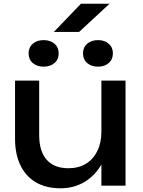

<svg xmlns="http://www.w3.org/2000/svg" viewBox="-20 -1000 771 1034"><path d="M306 14Q228 14 173.5 -18Q119 -50 90 -110Q61 -170 61 -253V-566H191V-273Q191 -185 231.5 -139.5Q272 -94 348 -94Q403 -94 442.5 -118Q482 -142 504 -186.5Q526 -231 526 -290L571 -265Q563 -178 527 -115.5Q491 -53 434 -19.5Q377 14 306 14ZM526 0V-204V-566H656V-184V0ZM215 -641Q179 -641 156.5 -660.5Q134 -680 134 -713Q134 -745 156.5 -764.5Q179 -784 215 -784Q251 -784 273.5 -764.5Q296 -745 296 -713Q296 -680 273.5 -660.5Q251 -641 215 -641ZM508 -641Q472 -641 449.5 -660.5Q427 -680 427 -713Q427 -745 449.5 -764.5Q472 -784 508 -784Q543 -784 565.5 -764.5Q588 -745 588 -713Q588 -680 565.5 -660.5Q543 -641 508 -641ZM416 -980H570L406 -828H270Z"/></svg>

Font: Bounded
Style: Regular
Weight: 400
Designer: Vlad Churkin
Version: Version 1.0